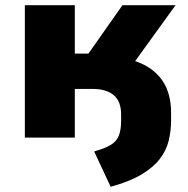

<svg xmlns="http://www.w3.org/2000/svg" viewBox="-20 -526 720 734"><path d="M403 188 340 53Q382 41 404 27.5Q426 14 434.5 -8Q443 -30 443 -64V-88Q443 -139 414.5 -162.5Q386 -186 335 -186H266V0H75V-506H266V-321H318L448 -506H651L461 -243L380 -309Q461 -309 517.5 -284.5Q574 -260 604 -213Q634 -166 634 -95V-65Q634 -26 625 11.5Q616 49 591 81.5Q566 114 521 141Q476 168 403 188Z"/></svg>

Font: Nunito Sans 7pt Black
Style: Regular
Weight: 900
Designer: Vernon Adams
Foundry: Vernon Adams
Version: Version 3.101;gftools[0.9.27]